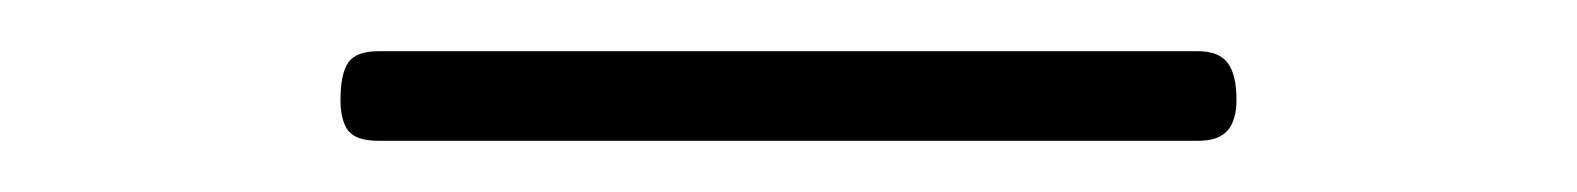

<svg xmlns="http://www.w3.org/2000/svg" viewBox="-20 -380 616 75"><path d="M128 -325Q119 -325 116 -329Q113 -333 113 -341Q113 -351 116 -355.5Q119 -360 128 -360H448Q456 -360 459.5 -355.5Q463 -351 463 -341Q463 -333 459.5 -329Q456 -325 448 -325Z"/></svg>

Font: Playwrite CL Thin
Style: Regular
Weight: 100
Designer: Veronika Burian, José Scaglione
Foundry: TypeTogether
Version: Version 1.002